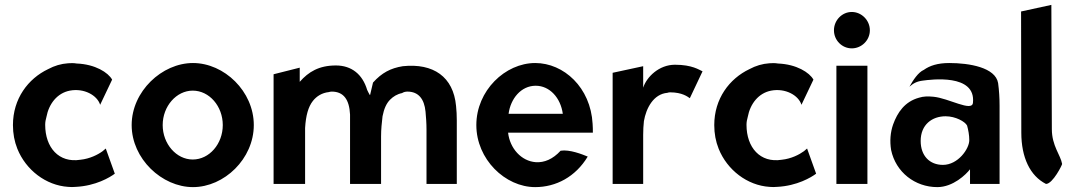

<svg xmlns="http://www.w3.org/2000/svg" viewBox="-20 -753 4413 786"><path d="M390 -324 439 -427C423 -456 370 -490 294 -493C282 -495 270 -495 259 -494C230 -492 203 -484 177 -470C95 -431 33 -349 33 -241C33 -206 39 -174 51 -144C86 -57 168 6 259 12C269 13 280 13 290 12C372 8 430 -27 450 -42L413 -145C409 -142 405 -138 400 -134C381 -120 348 -103 309 -99C221 -85 165 -149 165 -242C165 -253 167 -264 170 -274C180 -328 214 -372 266 -382C324 -393 378 -363 390 -324Z M646 -241C646 -318 702 -382 769 -382C837 -382 892 -318 892 -241C892 -164 837 -100 769 -100C702 -100 646 -164 646 -241ZM519 -241C519 -103 643 13 770 13C898 13 1019 -103 1019 -241C1019 -379 898 -495 770 -495C643 -495 519 -379 519 -241Z M1207 -418V-476L1100 -449V0H1229V-229C1232 -280 1242 -316 1261 -340C1276 -359 1298 -373 1326 -376C1329 -377 1334 -378 1338 -378C1387 -378 1410 -345 1413 -284V0H1540V-195C1540 -224 1543 -251 1546 -277C1552 -308 1562 -330 1577 -345C1590 -358 1606 -368 1626 -372C1632 -376 1640 -378 1648 -378C1693 -378 1717 -348 1722 -296C1724 -274 1726 -249 1726 -222V0H1850V-260C1850 -281 1849 -300 1847 -319C1836 -439 1754 -495 1629 -482C1579 -474 1543 -455 1507 -415C1503 -399 1499 -382 1495 -364H1494C1490 -371 1486 -378 1483 -385C1464 -449 1419 -485 1355 -485C1286 -485 1243 -459 1207 -418Z M2060 -210H2407C2407 -222 2407 -234 2406 -246C2398 -395 2288 -495 2171 -495C2048 -495 1930 -382 1930 -241C1930 -101 2048 13 2171 13C2256 13 2336 -29 2386 -112C2364 -121 2312 -142 2275 -136C2243 -101 2208 -87 2174 -89C2114 -93 2067 -146 2060 -210ZM2284 -287H2062C2070 -349 2113 -402 2173 -402C2230 -402 2275 -353 2284 -287Z M2856 -461C2842 -467 2814 -488 2743 -488C2678 -488 2627 -438 2613 -394V-482L2488 -455V0H2613V-201C2613 -220 2614 -239 2616 -257C2625 -310 2655 -368 2712 -373C2715 -374 2719 -375 2723 -375C2773 -375 2795 -357 2804 -351Z M3261 -324 3310 -427C3294 -456 3241 -490 3165 -493C3153 -495 3141 -495 3130 -494C3101 -492 3074 -484 3048 -470C2966 -431 2904 -349 2904 -241C2904 -206 2910 -174 2922 -144C2957 -57 3039 6 3130 12C3140 13 3151 13 3161 12C3243 8 3301 -27 3321 -42L3284 -145C3280 -142 3276 -138 3271 -134C3252 -120 3219 -103 3180 -99C3092 -85 3036 -149 3036 -242C3036 -253 3038 -264 3041 -274C3051 -328 3085 -372 3137 -382C3195 -393 3249 -363 3261 -324Z M3394 -629C3394 -588 3427 -555 3467 -555C3507 -555 3541 -588 3541 -629C3541 -670 3507 -704 3467 -704C3427 -704 3394 -670 3394 -629ZM3531 0V-484H3404V0Z M3762 -467C3739 -457 3718 -425 3703 -398C3719 -412 3733 -420 3758 -423C3788 -427 3976 -453 3963 -332C3959 -294 3864 -351 3801 -357C3779 -359 3761 -359 3742 -353C3684 -337 3654 -293 3636 -243C3625 -211 3622 -176 3628 -139C3647 -48 3726 13 3817 13C3882 13 3935 -39 3951 -60V0H4072V-320C4072 -353 4070 -383 4066 -413C4055 -477 3948 -495 3866 -495C3818 -495 3786 -484 3762 -467ZM3840 -78C3786 -78 3749 -115 3749 -176C3749 -243 3796 -277 3851 -277C3892 -277 3931 -255 3939 -239C3944 -221 3948 -200 3948 -179C3948 -144 3902 -78 3840 -78Z M4262 0C4290 0 4330 -81 4328 -82C4322 -118 4286 -156 4286 -224L4284 -733L4160 -706L4161 -210C4161 -108 4197 -33 4262 0Z"/></svg>

Font: Bluebird
Style: Nrw
Weight: 400
Designer: Jasper
Foundry: Cannot Into Space Fonts
Version: Version 0.98